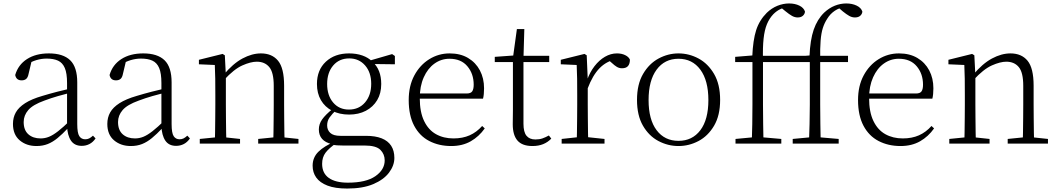

<svg xmlns="http://www.w3.org/2000/svg" viewBox="-20 -831 6120 1111"><path d="M191 14Q133 14 94 -19Q55 -52 55 -114Q55 -151 71.5 -180.5Q88 -210 125.5 -234Q163 -258 225 -276Q268 -289 312.5 -300.5Q357 -312 397 -321V-297Q357 -287 315.5 -275Q274 -263 237 -249Q170 -225 143.5 -194Q117 -163 117 -125Q117 -78 144 -54Q171 -30 215 -30Q240 -30 263.5 -39.5Q287 -49 316.5 -72Q346 -95 386 -134L392 -89H373Q341 -55 313 -32Q285 -9 256 2.5Q227 14 191 14ZM453 13Q411 13 390.5 -17.5Q370 -48 368 -102V-106V-350Q368 -407 355 -437.5Q342 -468 316 -480Q290 -492 250 -492Q220 -492 190 -483Q160 -474 128 -454L164 -482L145 -402Q141 -382 131 -374Q121 -366 105 -366Q74 -366 68 -397Q85 -456 136 -489Q187 -522 263 -522Q345 -522 386 -482.5Q427 -443 427 -354V-113Q427 -61 439 -43Q451 -25 473 -25Q486 -25 496 -30Q506 -35 518 -46L533 -30Q518 -8 497.5 2.5Q477 13 453 13Z M737 14Q679 14 640 -19Q601 -52 601 -114Q601 -151 617.5 -180.5Q634 -210 671.5 -234Q709 -258 771 -276Q814 -289 858.5 -300.5Q903 -312 943 -321V-297Q903 -287 861.5 -275Q820 -263 783 -249Q716 -225 689.5 -194Q663 -163 663 -125Q663 -78 690 -54Q717 -30 761 -30Q786 -30 809.5 -39.5Q833 -49 862.5 -72Q892 -95 932 -134L938 -89H919Q887 -55 859 -32Q831 -9 802 2.5Q773 14 737 14ZM999 13Q957 13 936.5 -17.5Q916 -48 914 -102V-106V-350Q914 -407 901 -437.5Q888 -468 862 -480Q836 -492 796 -492Q766 -492 736 -483Q706 -474 674 -454L710 -482L691 -402Q687 -382 677 -374Q667 -366 651 -366Q620 -366 614 -397Q631 -456 682 -489Q733 -522 809 -522Q891 -522 932 -482.5Q973 -443 973 -354V-113Q973 -61 985 -43Q997 -25 1019 -25Q1032 -25 1042 -30Q1052 -35 1064 -46L1079 -30Q1064 -8 1043.5 2.5Q1023 13 999 13Z M1136 0V-27L1246 -38H1266L1369 -27V0ZM1223 0Q1224 -24 1224.5 -64.5Q1225 -105 1225.5 -149Q1226 -193 1226 -226V-281Q1226 -333 1225.5 -375.5Q1225 -418 1223 -455L1131 -459V-485L1268 -519L1281 -511L1287 -393V-392V-226Q1287 -193 1287.5 -149Q1288 -105 1288.5 -64.5Q1289 -24 1290 0ZM1474 0V-27L1583 -38H1604L1707 -27V0ZM1561 0Q1562 -24 1562.5 -64Q1563 -104 1563.5 -148Q1564 -192 1564 -226V-334Q1564 -412 1538 -443Q1512 -474 1466 -474Q1431 -474 1382.5 -452.5Q1334 -431 1276 -368L1266 -398H1274Q1328 -463 1383 -492.5Q1438 -522 1490 -522Q1554 -522 1589 -479.5Q1624 -437 1624 -335V-226Q1624 -192 1624.5 -148Q1625 -104 1625.5 -64Q1626 -24 1627 0Z M1989 260Q1919 260 1875 243Q1831 226 1810 196.5Q1789 167 1789 128Q1789 80 1822.5 47Q1856 14 1920 -13L1926 -3Q1883 27 1863.5 53Q1844 79 1844 117Q1844 171 1882.5 198.5Q1921 226 1993 226Q2098 226 2152 188.5Q2206 151 2206 97Q2206 61 2181 36Q2156 11 2089 11H1963Q1946 11 1930 10Q1914 9 1900 5V3Q1825 -15 1825 -82Q1825 -113 1844 -140Q1863 -167 1905 -201V-210L1929 -198Q1900 -170 1886.5 -150.5Q1873 -131 1873 -105Q1873 -79 1891 -62Q1909 -45 1950 -45H2097Q2152 -45 2188.5 -30.5Q2225 -16 2243.5 12.5Q2262 41 2262 83Q2262 127 2231 168Q2200 209 2139.5 234.5Q2079 260 1989 260ZM2000 -168Q1944 -168 1902 -190Q1860 -212 1837 -251.5Q1814 -291 1814 -345Q1814 -426 1865.5 -474Q1917 -522 2000 -522Q2042 -522 2076.5 -510Q2111 -498 2134 -475L2136 -473Q2186 -428 2186 -345Q2186 -291 2162.5 -251.5Q2139 -212 2097 -190Q2055 -168 2000 -168ZM1999 -197Q2057 -197 2092.5 -238.5Q2128 -280 2128 -346Q2128 -412 2092.5 -452.5Q2057 -493 2001 -493Q1943 -493 1908 -452Q1873 -411 1873 -345Q1873 -279 1907.5 -238Q1942 -197 1999 -197ZM2105 -461V-478H2111L2249 -518L2265 -507V-459Z M2591 14Q2520 14 2464 -15Q2408 -44 2376.5 -103.5Q2345 -163 2345 -252Q2345 -334 2377.5 -394.5Q2410 -455 2464 -488.5Q2518 -522 2582 -522Q2644 -522 2688.5 -495.5Q2733 -469 2757 -423.5Q2781 -378 2781 -320Q2781 -283 2775 -260H2375V-290H2680Q2704 -290 2712.5 -302.5Q2721 -315 2721 -341Q2721 -404 2684.5 -447.5Q2648 -491 2581 -491Q2533 -491 2494 -463Q2455 -435 2432 -383.5Q2409 -332 2409 -263Q2409 -183 2434 -131Q2459 -79 2503 -54.5Q2547 -30 2604 -30Q2657 -30 2697.5 -48Q2738 -66 2770 -102L2785 -88Q2752 -41 2704 -13.5Q2656 14 2591 14Z M2978 -472V-508H3158V-472ZM3061 14Q3002 14 2974.5 -17.5Q2947 -49 2947 -112Q2947 -135 2947.5 -152.5Q2948 -170 2948 -196V-472H2843V-502L2968 -511L2948 -496L2971 -663H3014L3009 -493V-481V-115Q3009 -67 3026.5 -45.5Q3044 -24 3078 -24Q3101 -24 3118.5 -30Q3136 -36 3156 -47L3170 -29Q3150 -8 3123 3Q3096 14 3061 14Z M3230 0V-27L3341 -39H3364L3478 -27V0ZM3317 0Q3318 -24 3318.5 -64.5Q3319 -105 3319.5 -149Q3320 -193 3320 -226V-281Q3320 -333 3319.5 -375.5Q3319 -418 3317 -455L3225 -459V-485L3362 -519L3375 -511L3381 -371V-370V-226Q3381 -193 3381.5 -149Q3382 -105 3382.5 -64.5Q3383 -24 3384 0ZM3380 -318 3363 -367H3377Q3393 -413 3420 -448Q3447 -483 3480.5 -502.5Q3514 -522 3550 -522Q3577 -522 3597.5 -512Q3618 -502 3625 -486Q3625 -462 3614 -449Q3603 -436 3579 -436Q3563 -436 3549.5 -444Q3536 -452 3519 -468L3496 -488H3545Q3489 -477 3449 -436Q3409 -395 3380 -318Z M3906 14Q3845 14 3790 -15Q3735 -44 3700.5 -103.5Q3666 -163 3666 -253Q3666 -343 3701 -403Q3736 -463 3791 -492.5Q3846 -522 3906 -522Q3967 -522 4022 -492.5Q4077 -463 4112 -403Q4147 -343 4147 -253Q4147 -163 4112 -103.5Q4077 -44 4022 -15Q3967 14 3906 14ZM3906 -16Q3986 -16 4032.5 -77.5Q4079 -139 4079 -252Q4079 -365 4032.5 -428Q3986 -491 3906 -491Q3826 -491 3779.5 -428Q3733 -365 3733 -252Q3733 -139 3779.5 -77.5Q3826 -16 3906 -16Z M4236 0V-27L4353 -38H4375L4501 -27V0ZM4330 0Q4332 -56 4333 -113Q4334 -170 4334 -226V-472H4234V-502L4357 -512L4333 -500V-504Q4337 -599 4355.5 -656.5Q4374 -714 4417 -757Q4445 -784 4478.5 -797.5Q4512 -811 4546 -811Q4580 -811 4605.5 -798.5Q4631 -786 4638 -764Q4637 -750 4626 -740Q4615 -730 4596 -730Q4579 -730 4563 -739Q4547 -748 4525 -766L4498 -788V-798H4537V-789Q4513 -787 4493 -777Q4473 -767 4455 -749Q4432 -725 4418 -691.5Q4404 -658 4398.5 -607.5Q4393 -557 4395 -482V-226Q4395 -170 4396 -113Q4397 -56 4398 0ZM4365 -472V-508H4676V-472ZM4567 0V-27L4684 -38H4706L4833 -27V0ZM4661 0Q4663 -56 4664.5 -113Q4666 -170 4666 -226V-472H4566V-502L4688 -512L4664 -500V-504Q4668 -600 4688.5 -659.5Q4709 -719 4749 -758Q4778 -785 4810.5 -798Q4843 -811 4877 -811Q4911 -811 4937 -798.5Q4963 -786 4970 -764Q4969 -750 4958 -740Q4947 -730 4927 -730Q4910 -730 4894 -739Q4878 -748 4857 -765L4829 -789V-798H4868V-789Q4838 -787 4811 -769Q4784 -751 4767 -723Q4751 -699 4741.5 -669.5Q4732 -640 4728.5 -596Q4725 -552 4726 -485V-226Q4726 -170 4727 -113Q4728 -56 4729 0ZM4696 -472V-508H4887V-472Z M5191 14Q5120 14 5064 -15Q5008 -44 4976.5 -103.5Q4945 -163 4945 -252Q4945 -334 4977.5 -394.5Q5010 -455 5064 -488.5Q5118 -522 5182 -522Q5244 -522 5288.5 -495.5Q5333 -469 5357 -423.5Q5381 -378 5381 -320Q5381 -283 5375 -260H4975V-290H5280Q5304 -290 5312.5 -302.5Q5321 -315 5321 -341Q5321 -404 5284.5 -447.5Q5248 -491 5181 -491Q5133 -491 5094 -463Q5055 -435 5032 -383.5Q5009 -332 5009 -263Q5009 -183 5034 -131Q5059 -79 5103 -54.5Q5147 -30 5204 -30Q5257 -30 5297.5 -48Q5338 -66 5370 -102L5385 -88Q5352 -41 5304 -13.5Q5256 14 5191 14Z M5473 0V-27L5583 -38H5603L5706 -27V0ZM5560 0Q5561 -24 5561.5 -64.5Q5562 -105 5562.5 -149Q5563 -193 5563 -226V-281Q5563 -333 5562.5 -375.5Q5562 -418 5560 -455L5468 -459V-485L5605 -519L5618 -511L5624 -393V-392V-226Q5624 -193 5624.5 -149Q5625 -105 5625.5 -64.5Q5626 -24 5627 0ZM5811 0V-27L5920 -38H5941L6044 -27V0ZM5898 0Q5899 -24 5899.5 -64Q5900 -104 5900.5 -148Q5901 -192 5901 -226V-334Q5901 -412 5875 -443Q5849 -474 5803 -474Q5768 -474 5719.5 -452.5Q5671 -431 5613 -368L5603 -398H5611Q5665 -463 5720 -492.5Q5775 -522 5827 -522Q5891 -522 5926 -479.5Q5961 -437 5961 -335V-226Q5961 -192 5961.5 -148Q5962 -104 5962.5 -64Q5963 -24 5964 0Z"/></svg>

Font: Noto Serif TC ExtraLight ExtraLight
Style: Regular
Weight: 250
Version: Version 2.003-H1;hotconv 1.1.1;makeotfexe 2.6.0